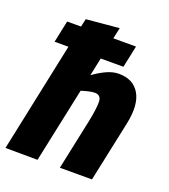

<svg xmlns="http://www.w3.org/2000/svg" viewBox="-142 -804 789 899"><g transform="rotate(20 252.0 -354.5)"><path d="M149 1 -11 0 104 -546H35L58 -655H127L136 -695L300 -710L288 -655H401L378 -546H265L246 -456Q276 -478 308 -493Q340 -508 370 -508Q442 -508 473.5 -454.5Q505 -401 484 -302L473 -250L420 0H260L313 -250Q327 -318 326.5 -352Q326 -386 294 -386Q282 -386 264.5 -382Q247 -378 228 -372Z"/></g></svg>

Font: Epunda Sans ExtraBold
Style: Italic
Weight: 800
Italic angle: -12.0243°
Designer: Simon Atzbach
Foundry: typofactur
Version: Version 2.204; ttfautohint (v1.8.4.7-5d5b)